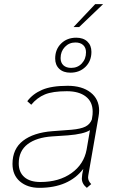

<svg xmlns="http://www.w3.org/2000/svg" viewBox="-20 -892 560 922"><path d="M360 -762H333L437 -872H475ZM245 -611Q245 -655 273.5 -683Q302 -711 346 -711Q380 -711 399.5 -692.5Q419 -674 419 -643Q419 -599 390.5 -571Q362 -543 318 -543Q284 -543 264.5 -561.5Q245 -580 245 -611ZM271 -613Q271 -591 284.5 -578.5Q298 -566 322 -566Q353 -566 373 -587.5Q393 -609 393 -641Q393 -663 379.5 -675.5Q366 -688 342 -688Q312 -688 291.5 -666.5Q271 -645 271 -613ZM456 -361Q456 -348 453 -331L404 -50Q403 -47 403 -40Q403 -23 418 -8L397 10Q373 -9 373 -35Q373 -42 375 -56L380 -81Q310 10 169 10Q112 10 76 -20.5Q40 -51 40 -105Q40 -177 90.5 -216Q141 -255 231 -262L324 -269Q368 -273 390 -284Q412 -295 421 -318L423 -331Q425 -340 425 -356Q425 -403 392 -428.5Q359 -454 301 -454Q233 -454 195.5 -438.5Q158 -423 130 -389L111 -406Q137 -441 182 -460.5Q227 -480 305 -480Q374 -480 415 -448Q456 -416 456 -361ZM412 -267Q382 -248 306 -242L231 -237Q155 -232 112.5 -199.5Q70 -167 70 -107Q70 -65 97 -41.5Q124 -18 174 -18Q263 -18 323 -60.5Q383 -103 396 -174Z"/></svg>

Font: KoHo ExtraLight
Style: Italic
Weight: 275
Italic angle: -10°
Version: Version 1.000; ttfautohint (v1.6)